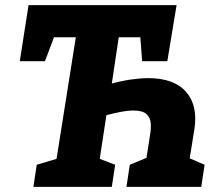

<svg xmlns="http://www.w3.org/2000/svg" viewBox="-20 -727 858 747"><path d="M110 0 123 -86 200 -109 275 -582H190L155 -489H57L91 -707H667L631 -489H533L526 -582H442L415 -402Q456 -413 492 -418Q528 -423 557 -423Q657 -423 704 -369.5Q751 -316 736 -222L718 -111L776 -86L763 0H472L485 -86L550 -113L564 -203Q568 -226 566.5 -247.5Q565 -269 550 -283Q535 -297 499 -297Q477 -297 451 -292Q425 -287 394 -279L368 -109L428 -86L415 0Z"/></svg>

Font: Bitter ExtraBold
Style: Italic
Weight: 800
Italic angle: -9°
Designer: Sol Matas, and Bitter project Authors
Foundry: Sol Matas
Version: Version 2.001